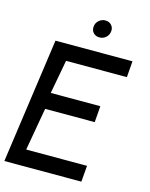

<svg xmlns="http://www.w3.org/2000/svg" viewBox="-138 -957 809 1038"><g transform="rotate(15 266.0 -438.0)"><path d="M-10.5 0 88 -700H519L512 -609.5H171.5L136.5 -420.5H414L407 -329.5H129.5L87.5 -90.5H428L420.5 0ZM313 -778.5Q291.5 -778.5 278.5 -792.2Q265.5 -806 267.5 -827Q269 -847.5 284.8 -861.5Q300.5 -875.5 321.5 -875.5Q342 -875.5 355 -861.5Q368 -847.5 366 -827Q364 -806 348.8 -792.2Q333.5 -778.5 313 -778.5Z"/></g></svg>

Font: Urbanist Medium
Style: Italic
Weight: 500
Italic angle: -8°
Designer: Corey Hu
Foundry: Corey Hu
Version: Version 1.330; ttfautohint (v1.8.4.7-5d5b)